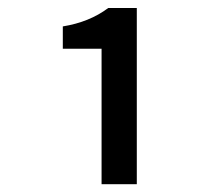

<svg xmlns="http://www.w3.org/2000/svg" viewBox="-20 -896 540 479"><path d="M233.4 -436.5V-774.4H136.7V-830.1Q203.1 -840.8 250 -876H321.3V-436.5Z"/></svg>

Font: GenEi Gothic M SemiBold
Style: Regular
Weight: 500
Designer: o_tamon (Modified); [Source Han Sans]
Ryoko NISHIZUKA  (kana & ideographs); Paul D. Hunt (Latin, Greek & Cyrillic); Wenl
Version: Version 1.1a;Original Version 1.004